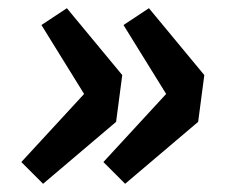

<svg xmlns="http://www.w3.org/2000/svg" viewBox="-20 -510 595 468"><path d="M32 -115 185 -281 81 -449 143 -490 278 -327 263 -213 85 -62ZM232 -115 385 -281 281 -449 343 -490 478 -327 463 -213 285 -62Z"/></svg>

Font: Nebula Sans Bold
Style: Regular
Weight: 700
Italic angle: -9°
Designer: Paul D. Hunt for Adobe (as Source Sans)
Foundry: Nebula Entertainment & Broadcasting LLC
Version: Version 1.010